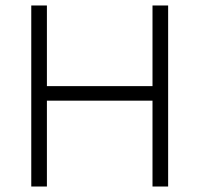

<svg xmlns="http://www.w3.org/2000/svg" viewBox="-20 -680 727 700"><path d="M536 0V-660H593V0ZM94 0V-660H151V0ZM114 -313V-366H559V-313Z"/></svg>

Font: Bricolage Grotesque 96pt ExtraBold ExtraLight
Style: Regular
Weight: 250
Version: Version 1.001;gftools[0.9.33.dev8+g029e19f]